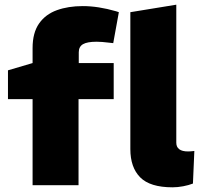

<svg xmlns="http://www.w3.org/2000/svg" viewBox="-20 -790 866 819"><path d="M119 0V-367H14V-490L119 -521V-585Q119 -650 146.5 -689.5Q174 -729 222.5 -746.5Q271 -764 333 -764Q366 -764 401.5 -758.5Q437 -753 475 -742L487 -738L463 -606L445 -608Q429 -610 416 -611Q403 -612 392 -612Q352 -612 334 -601.5Q316 -591 316 -567V-521H465V-367H315V0ZM716 9Q620 9 578 -33.5Q536 -76 536 -154V-738L732 -770V-181Q732 -163 744.5 -153.5Q757 -144 782 -144Q787 -144 794 -144.5Q801 -145 809 -146L803 -7Q785 0 761.5 4.5Q738 9 716 9Z"/></svg>

Font: REM ExtraBold
Style: Regular
Weight: 800
Designer: Octavio Pardo
Foundry: Ashler Design
Version: Version 1.005;gftools[0.9.28]